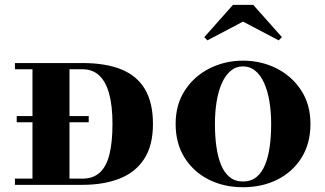

<svg xmlns="http://www.w3.org/2000/svg" viewBox="-20 -774 1360 804"><path d="M50 -262V-288H351.5V-262ZM42.5 0V-26H325.5Q370 -26 397.8 -51.2Q425.5 -76.5 438.2 -127.2Q451 -178 451 -255Q451 -331 437 -381.8Q423 -432.5 395.2 -458.2Q367.5 -484 325.5 -484H42.5V-510H325.5Q422 -510 487.8 -483.5Q553.5 -457 587 -400.5Q620.5 -344 620.5 -255Q620.5 -165 584 -108.8Q547.5 -52.5 481 -26.2Q414.5 0 325.5 0ZM116 0V-510H271V0Z M997.5 10Q917.5 10 853.8 -22.2Q790 -54.5 752.8 -114Q715.5 -173.5 715.5 -255Q715.5 -336.5 754.5 -396Q793.5 -455.5 858 -487.8Q922.5 -520 997.5 -520Q1073.5 -520 1137.8 -487.8Q1202 -455.5 1241 -396Q1280 -336.5 1280 -255Q1280 -173.5 1243 -114Q1206 -54.5 1142 -22.2Q1078 10 997.5 10ZM997.5 -14Q1031 -14 1053.8 -32.5Q1076.5 -51 1090 -84Q1103.5 -117 1109.5 -160.8Q1115.5 -204.5 1115.5 -255Q1115.5 -305.5 1108.2 -349.2Q1101 -393 1086.2 -426Q1071.5 -459 1049.2 -477.5Q1027 -496 997.5 -496Q968 -496 946 -477.5Q924 -459 909.2 -426Q894.5 -393 887.2 -349.2Q880 -305.5 880 -255Q880 -204.5 886 -160.8Q892 -117 905.5 -84Q919 -51 941.5 -32.5Q964 -14 997.5 -14ZM848.5 -605 835.5 -618.5 955.5 -753.5H1040.5L1160.5 -618.5L1147 -605L997.5 -683.5Z"/></svg>

Font: Bodoni Moda SC 9pt
Style: Bold
Weight: 700
Designer: Owen Earl
Foundry: indestructible type
Version: Version 2.005